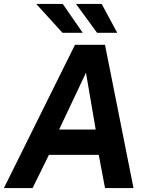

<svg xmlns="http://www.w3.org/2000/svg" viewBox="-28 -949 759 969"><path d="M-8.2 0 350.5 -723H501.9L645.7 0H502L470.4 -167.5H219L136.5 0ZM270.3 -295.1H455L405.9 -582ZM287.5 -783.5 154.9 -929H288.8L389.6 -783.5ZM461.9 -783.5 355.6 -929H485.2L563.7 -783.5Z"/></svg>

Font: Public Sans Thin
Style: Italic
Weight: 100
Italic angle: -8°
Designer: The Public Sans project authors (U.S. Web Design System). Libre Franklin designed by Pablo Impallari and Rodrigo Fuenzal
Version: Version 2.000